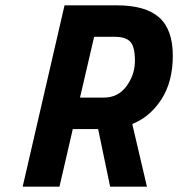

<svg xmlns="http://www.w3.org/2000/svg" viewBox="-20 -700 668 720"><path d="M418 -680Q526 -680 577 -634.5Q628 -589 628 -491Q628 -393 585 -327Q542 -261 476 -235L531 0H393L348 -216H253L203 0H65L222 -680ZM410 -562H333L280 -334H369Q423 -334 454.5 -377Q486 -420 486 -472Q486 -524 469 -543Q452 -562 410 -562Z"/></svg>

Font: Titillium Web
Style: Bold Italic
Weight: 700
Italic angle: -13°
Version: Version 1.001;PS 57.000;hotconv 1.0.70;makeotf.lib2.5.55311